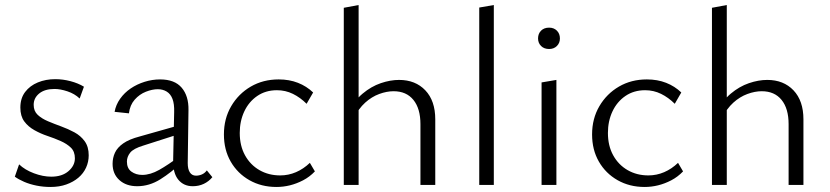

<svg xmlns="http://www.w3.org/2000/svg" viewBox="-20 -736 3301 764"><path d="M181 8Q152 8 125 2.5Q98 -3 76 -12.5Q54 -22 39 -33L56 -82Q79 -60 115 -46.5Q151 -33 184 -33Q227 -33 252.5 -55Q278 -77 278 -106Q278 -133 262 -148.5Q246 -164 221 -175Q196 -186 169 -195Q142 -204 117 -218Q92 -232 76.5 -253Q61 -274 61 -308Q61 -345 80 -370Q99 -395 130.5 -408Q162 -421 200 -421Q230 -421 260.5 -413Q291 -405 314 -391L297 -344Q277 -363 248.5 -372.5Q220 -382 197 -382Q158 -382 136 -364Q114 -346 114 -319Q114 -294 130 -279Q146 -264 171 -253.5Q196 -243 223.5 -233Q251 -223 276 -209.5Q301 -196 317 -174Q333 -152 333 -118Q333 -92 322.5 -69Q312 -46 292 -29Q272 -12 244 -2Q216 8 181 8Z M747 5Q711 5 689.5 -21Q668 -47 669 -98L673 -290Q674 -322 666.5 -342Q659 -362 643.5 -371.5Q628 -381 608 -381Q586 -381 560.5 -371Q535 -361 516 -339.5Q497 -318 493 -285L436 -291Q441 -319 458 -343Q475 -367 500 -384Q525 -401 555.5 -410.5Q586 -420 617 -420Q675 -420 703 -387Q731 -354 730 -298L727 -87Q727 -63 735.5 -50Q744 -37 760 -37Q772 -37 783.5 -42Q795 -47 803 -58L825 -31Q811 -14 791 -4.5Q771 5 747 5ZM526 5Q482 5 455 -19.5Q428 -44 428 -84Q428 -108 437.5 -128.5Q447 -149 470.5 -165.5Q494 -182 536 -193L702 -240L707 -207L551 -157Q511 -145 498 -128.5Q485 -112 485 -93Q485 -66 503 -53Q521 -40 546 -40Q578 -40 613.5 -60Q649 -80 693 -113L705 -91Q662 -50 618 -22.5Q574 5 526 5Z M1080 8Q1020 8 972.5 -19Q925 -46 898 -93Q871 -140 871 -201Q871 -264 900 -313.5Q929 -363 978 -391.5Q1027 -420 1089 -420Q1131 -420 1165.5 -406.5Q1200 -393 1226 -368L1200 -323Q1175 -348 1145.5 -362.5Q1116 -377 1082 -377Q1037 -377 1003.5 -354Q970 -331 952 -292.5Q934 -254 934 -207Q934 -156 955 -118Q976 -80 1012.5 -59Q1049 -38 1095 -38Q1128 -38 1158 -51Q1188 -64 1213 -88L1233 -54Q1212 -32 1186 -18.5Q1160 -5 1133.5 1.5Q1107 8 1080 8Z M1653 0V-242Q1653 -304 1625 -338.5Q1597 -373 1546 -373Q1519 -373 1489 -362Q1459 -351 1433 -327.5Q1407 -304 1388 -266L1367 -289Q1389 -335 1423 -363.5Q1457 -392 1495 -405Q1533 -418 1568 -418Q1633 -418 1672.5 -376.5Q1712 -335 1712 -261V0ZM1348 0V-705L1407 -716V0Z M1887 0V-706L1945 -716V0Z M2135 0V-408L2194 -418V0ZM2165 -541Q2145 -541 2133 -553Q2121 -565 2121 -583Q2121 -602 2133 -614Q2145 -626 2165 -626Q2184 -626 2196 -614Q2208 -602 2208 -583Q2208 -565 2196 -553Q2184 -541 2165 -541Z M2545 8Q2485 8 2437.5 -19Q2390 -46 2363 -93Q2336 -140 2336 -201Q2336 -264 2365 -313.5Q2394 -363 2443 -391.5Q2492 -420 2554 -420Q2596 -420 2630.5 -406.5Q2665 -393 2691 -368L2665 -323Q2640 -348 2610.5 -362.5Q2581 -377 2547 -377Q2502 -377 2468.5 -354Q2435 -331 2417 -292.5Q2399 -254 2399 -207Q2399 -156 2420 -118Q2441 -80 2477.5 -59Q2514 -38 2560 -38Q2593 -38 2623 -51Q2653 -64 2678 -88L2698 -54Q2677 -32 2651 -18.5Q2625 -5 2598.5 1.5Q2572 8 2545 8Z M3118 0V-242Q3118 -304 3090 -338.5Q3062 -373 3011 -373Q2984 -373 2954 -362Q2924 -351 2898 -327.5Q2872 -304 2853 -266L2832 -289Q2854 -335 2888 -363.5Q2922 -392 2960 -405Q2998 -418 3033 -418Q3098 -418 3137.5 -376.5Q3177 -335 3177 -261V0ZM2813 0V-705L2872 -716V0Z"/></svg>

Font: Ysabeau Office Light
Style: Regular
Weight: 300
Designer: Christian Thalmann (Catharsis Fonts)
Version: Version 2.001;gftools[0.9.30]; featfreeze: tnum,lnum,ss02